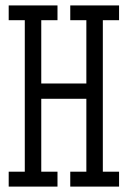

<svg xmlns="http://www.w3.org/2000/svg" viewBox="-20 -691 473 711"><path d="M12.2 -670.9H192.9V-616.2H132.8V-381.8H299.8V-616.2H240.2V-670.9H420.9V-616.2H360.8V-55.2H420.9V0H240.2V-55.2H299.8V-325.2H132.8V-55.2H192.9V0H12.2V-55.2H71.8V-616.2H12.2Z"/></svg>

Font: Stint Ultra Condensed
Style: Regular
Weight: 400
Width: 1
Designer: Astigmatic (AOETI)
Foundry: Astigmatic (AOETI)
Version: Version 1.000